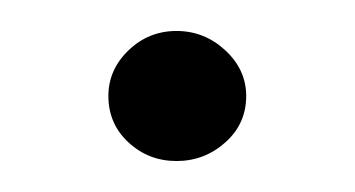

<svg xmlns="http://www.w3.org/2000/svg" viewBox="-20 -97 229 124"><path d="M94 7Q76 7 63 -5Q50 -17 50 -35Q50 -52 63 -64.5Q76 -77 94 -77Q112 -77 125.5 -64.5Q139 -52 139 -35Q139 -17 125.5 -5Q112 7 94 7Z"/></svg>

Font: Alumni Sans Thin Medium
Style: Regular
Weight: 500
Version: Version 1.018